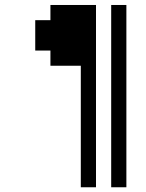

<svg xmlns="http://www.w3.org/2000/svg" viewBox="-20 -708 602 790"><path d="M437.5 -687.5V62.5H500V-687.5ZM125 -500H187.5V-437.5H312.5V62.5H375V-687.5H187.5V-625H125Z"/></svg>

Font: ChillMoonMono
Style: Regular
Weight: 400
Designer: Warren2060
Foundry: ChillType
Version: Version 1.000;Glyphs 3.1.1 (3135)